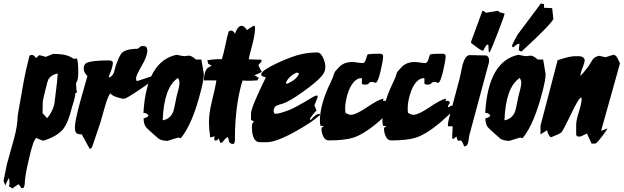

<svg xmlns="http://www.w3.org/2000/svg" viewBox="-87 -788 3530 1087"><path d="M172 -466 214 -483Q253 -482 271 -479Q301 -474 324 -459Q328 -455 335 -455Q336 -455 349 -457Q356 -436 356 -376Q356 -340 347 -323Q343 -319 343 -312Q343 -308 345 -296Q346 -287 345 -281L350 -266L340 -261Q339 -243 331 -216Q319 -178 318 -172Q299 -92 268 -54Q233 -14 157 9L118 -7Q101 6 78 107Q57 195 54 237V236Q54 277 40 277Q40 277 33 276Q30 268 18 255Q4 263 -17 279L-37 266Q-33 258 -33 246Q-33 232 -38 220L-58 263Q-59 253 -67 236Q-61 205 -48 142Q-29 74 -10 6Q13 -76 13 -132Q13 -136 19 -167Q21 -175 47 -326Q56 -379 80 -473Q86 -477 92 -477Q108 -477 116 -459L136 -476ZM154 -147Q154 -146 180 -119Q210 -154 221 -200Q222 -207 232 -291Q236 -318 240 -372Q203 -365 186 -337Q183 -332 169.5 -277Q156 -222 155 -212Q154 -192 154 -147Z M807 -368Q806 -360 796 -348Q786 -336 706.5 -282.5Q627 -229 617 -229Q600 -229 574 -238Q545 -248 538 -260Q525 -247 506 -181Q493 -137 481 -93Q476 -77 437 37Q431 54 421 55L376 -27Q352 -27 344.5 -35.5Q337 -44 337 -68Q337 -102 366 -209Q387 -283 408 -358Q387 -377 387 -399Q387 -426 406 -433Q437 -446 528 -446Q552 -446 552 -432Q552 -409 529 -355L530 -349Q549 -355 558 -378Q563 -398 569 -418Q583 -458 597 -481Q615 -511 693 -512L712 -527H727Q747 -527 747 -501Q747 -470 715 -415Q683 -360 683 -344Q683 -340 685 -331L693 -330Z M1067 -369Q1067 -338 1050 -273Q1003 -86 937 -6L921 -9L860 10Q826 7 812 -2Q809 -4 775.5 -34Q742 -64 739 -69Q726 -87 726 -118Q749 -123 754 -134Q743 -150 725 -149Q742 -442 913 -478Q948 -470 957 -470Q961 -470 968.5 -471.5Q976 -473 980 -473Q994 -473 1008.5 -462Q1023 -451 1022 -451H1053Q1067 -374 1067 -369ZM929 -321Q929 -332 921 -347Q841 -295 834 -107Q878 -114 895 -159Q898 -167 913 -243Q918 -262 923.5 -283.5Q929 -305 929 -321Z M1169 -453Q1178 -479 1189 -533Q1200 -587 1208 -611Q1213 -613 1220 -615Q1235 -615 1243 -597Q1260 -642 1280 -642Q1296 -642 1311 -618Q1346 -642 1351 -642H1354Q1357 -633 1357 -631Q1357 -596 1343 -541Q1323 -468 1321 -452Q1370 -450 1392 -450Q1394 -447 1394 -443Q1394 -439 1385.5 -431Q1377 -423 1376 -417Q1377 -416 1395 -381Q1384 -374 1353 -362Q1361 -359 1376 -348L1381 -346L1371 -340L1375 -334Q1335 -329 1286 -332Q1243 -192 1243 0Q1243 27 1233 27Q1211 27 1208.5 8Q1206 -11 1200 -12Q1186 -2 1172 17Q1165 21 1161 21Q1160 21 1151 -5Q1142 8 1135 8Q1126 8 1126 -2Q1126 -9 1129 -16L1103 -10Q1096 -61 1096 -97Q1096 -147 1113 -216Q1134 -301 1138 -333H1067Q1068 -381 1088 -403Q1096 -407 1111 -416L1091 -428L1087 -447Q1131 -454 1169 -453Z M1755 -410Q1755 -381 1735 -358Q1705 -323 1629 -269Q1550 -212 1510 -200Q1498 -198 1477 -189Q1462 -179 1462 -159Q1462 -151 1468 -144H1476Q1494 -144 1550 -165Q1588 -180 1680 -236Q1698 -248 1710 -247L1712 -240L1693 -191L1705 -162Q1689 -148 1666 -114L1673 -109Q1701 -145 1723 -143L1725 -137Q1674 -92 1581 -41Q1475 17 1424 17H1384Q1339 17 1339 -74Q1339 -90 1351 -100L1334 -109V-145Q1334 -179 1418 -350L1395 -358L1391 -368Q1397 -391 1483 -431Q1548 -461 1595 -475Q1649 -491 1710 -491Q1729 -491 1743 -459Q1755 -432 1755 -410ZM1606 -374 1594 -377Q1575 -371 1555.5 -353Q1536 -335 1531 -316L1539 -314Q1598 -340 1606 -374Z M2039 -319Q2036 -319 2031 -321.5Q2026 -324 2023 -324Q2004 -324 2001 -316.5Q1998 -309 1978 -309Q1963 -309 1961 -317Q1962 -314 1962 -338Q1962 -343 1960 -346Q1916 -345 1888 -276Q1867 -222 1867 -169Q1867 -157 1870 -148Q1888 -138 1900 -138Q1927 -138 1988 -179Q2054 -224 2084 -230Q2082 -224 2082 -221V-217Q2087 -217 2097 -217V-216V-217Q2105 -213 2106 -205Q2097 -194 2094 -184L2100 -180Q2108 -190 2120 -190Q2125 -190 2128 -165Q2120 -154 2101 -139Q2080 -121 2073 -114Q2064 -104 2035 -81Q1967 -26 1914 -9Q1865 7 1773 7Q1753 7 1742 -18Q1733 -38 1733 -61Q1733 -66 1747 -75H1728Q1724 -87 1724 -102Q1724 -196 1783 -318Q1790 -331 1800 -357Q1805 -376 1810 -383Q1820 -394 1829 -404Q1857 -437 1907 -437Q1917 -437 1936.5 -434Q1956 -431 1966 -431Q1979 -431 1985.5 -455Q1992 -479 1995 -480Q2013 -484 2063 -484Q2082 -484 2082 -470Q2082 -447 2068 -387Q2052 -319 2039 -319Z M2393 -319Q2390 -319 2385 -321.5Q2380 -324 2377 -324Q2358 -324 2355 -316.5Q2352 -309 2332 -309Q2317 -309 2315 -317Q2316 -314 2316 -338Q2316 -343 2314 -346Q2270 -345 2242 -276Q2221 -222 2221 -169Q2221 -157 2224 -148Q2242 -138 2254 -138Q2281 -138 2342 -179Q2408 -224 2438 -230Q2436 -224 2436 -221V-217Q2441 -217 2451 -217V-216V-217Q2459 -213 2460 -205Q2451 -194 2448 -184L2454 -180Q2462 -190 2474 -190Q2479 -190 2482 -165Q2474 -154 2455 -139Q2434 -121 2427 -114Q2418 -104 2389 -81Q2321 -26 2268 -9Q2219 7 2127 7Q2107 7 2096 -18Q2087 -38 2087 -61Q2087 -66 2101 -75H2082Q2078 -87 2078 -102Q2078 -196 2137 -318Q2144 -331 2154 -357Q2159 -376 2164 -383Q2174 -394 2183 -404Q2211 -437 2261 -437Q2271 -437 2290.5 -434Q2310 -431 2320 -431Q2333 -431 2339.5 -455Q2346 -479 2349 -480Q2367 -484 2417 -484Q2436 -484 2436 -470Q2436 -447 2422 -387Q2406 -319 2393 -319Z M2666 -474Q2682 -467 2682 -446Q2682 -438 2681 -434L2570 -22Q2567 -3 2564 17Q2559 41 2540 41Q2538 28 2525 8H2504L2497 -15L2478 0L2473 -7Q2473 -18 2474 -38Q2476 -62 2476 -69L2474 -73H2449V-78Q2449 -92 2453 -110L2516 -347Q2524 -385 2532 -422Q2548 -476 2571 -476Q2570 -476 2666 -474ZM2580 -545V-552L2644 -726H2651L2664 -716L2733 -727L2740 -719Q2750 -717 2770 -711Q2766 -692 2729.5 -598Q2693 -504 2685 -492L2680 -495L2678 -532L2675 -536Q2667 -534 2660.5 -523Q2654 -512 2649 -502L2646 -501Q2636 -501 2580 -545Z M3002 -369Q3002 -338 2985 -273Q2938 -86 2872 -6L2856 -9L2795 10Q2761 7 2747 -2Q2744 -4 2710.5 -34Q2677 -64 2674 -69Q2661 -87 2661 -118Q2684 -123 2689 -134Q2678 -150 2660 -149Q2677 -442 2848 -478Q2883 -470 2892 -470Q2896 -470 2903.5 -471.5Q2911 -473 2915 -473Q2929 -473 2943.5 -462Q2958 -451 2957 -451H2988Q3002 -374 3002 -369ZM2864 -321Q2864 -332 2856 -347Q2776 -295 2769 -107Q2813 -114 2830 -159Q2833 -167 2848 -243Q2853 -262 2858.5 -283.5Q2864 -305 2864 -321ZM2975 -768 2993 -765V-744L3039 -742L3046 -680Q3025 -642 2865 -496L2850 -503Q2851 -516 2854 -540H2851Q2840 -540 2820 -520Q2813 -521 2811 -530Q2821 -552 2844 -593Z M3316 -47 3352 -61Q3347 -49 3318.5 -12Q3290 25 3283 25H3262L3236 -32L3200 -15H3183L3175 -23V-82Q3175 -107 3190.5 -155.5Q3206 -204 3206 -229Q3206 -236 3201 -236Q3184 -223 3147 -144Q3105 -56 3091 -38Q3073 -26 3033 -11H3030Q3016 -24 3010 -51L2973 -27Q2973 -76 2973 -76L3070 -447Q3143 -472 3167 -469V-471H3166L3164 -470Q3163 -470 3193 -470Q3203 -470 3213 -463.5Q3223 -457 3223 -448Q3223 -433 3211 -403.5Q3199 -374 3199 -358Q3215 -374 3243 -410Q3255 -430 3267 -449Q3279 -468 3306 -472L3341 -464L3386 -478Q3399 -477 3409 -459Q3416 -444 3423 -429Z"/></svg>

Font: Ode an Erik AH
Style: Regular
Weight: 400
Designer: Andreas Höfeld
Foundry: Fontgrube AH
Version: Version 2.00